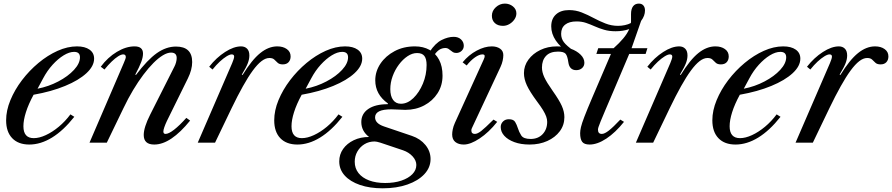

<svg xmlns="http://www.w3.org/2000/svg" viewBox="-20 -792 4952 1066"><path d="M143 10.5Q81.5 10.5 47.8 -24.8Q14 -60 14 -124Q14 -178.5 37.8 -236Q61.5 -293.5 102 -346.8Q142.5 -400 193.5 -442.5Q244.5 -485 299.8 -509.8Q355 -534.5 407.5 -534.5Q451.5 -534.5 477 -516.5Q502.5 -498.5 502.5 -466.5Q502.5 -425 459.8 -385.5Q417 -346 341.2 -314.8Q265.5 -283.5 166.5 -266Q138 -213.5 124 -169.2Q110 -125 110 -91Q110 -25 167.5 -25Q198 -25 234.2 -41.8Q270.5 -58.5 306.2 -88.2Q342 -118 371 -157L392.5 -143.5Q332 -67 268.8 -28.2Q205.5 10.5 143 10.5ZM188.5 -299.5Q250 -311.5 303.8 -339.8Q357.5 -368 390.8 -404Q424 -440 424 -474Q424 -504 391.5 -504Q365 -504 333.5 -484.8Q302 -465.5 272 -432.5Q242 -399.5 219.5 -357Z M836.5 10.5Q778 10.5 778 -42.5Q778 -85 814 -156L948.5 -422.5Q954 -433 957.5 -446Q961 -459 961 -470Q961 -500 929.5 -500Q909.5 -500 884.5 -485Q859.5 -470 832 -442.5Q804.5 -415 775.8 -376.8Q747 -338.5 719 -291.8Q691 -245 665.5 -191.5L573 0H477L667 -441.5Q678.5 -467.5 678.5 -475Q678.5 -490 664 -490Q653 -490 636.2 -479.5Q619.5 -469 599.8 -450Q580 -431 560 -406L539.5 -421.5Q578 -473.5 628.8 -504Q679.5 -534.5 727 -534.5Q774 -534.5 774 -494.5Q774 -474.5 764.2 -448.2Q754.5 -422 731 -377.5L735 -376Q798.5 -460 850.5 -496.8Q902.5 -533.5 957 -533.5Q1047 -533.5 1047 -447.5Q1047 -405 1023 -356.5L906.5 -120Q898 -102 892.5 -86.2Q887 -70.5 887 -62Q887 -48.5 899 -48.5Q916.5 -48.5 946.5 -71.8Q976.5 -95 1014.5 -137.5L1035.5 -122.5Q982.5 -57 932.5 -23.2Q882.5 10.5 836.5 10.5Z M1078 0 1269 -441.5Q1273 -452 1276.5 -461.5Q1280 -471 1280 -478Q1280 -490 1266.5 -490Q1255.5 -490 1238 -479.2Q1220.5 -468.5 1200.2 -449.8Q1180 -431 1160 -406L1141.5 -421.5Q1181 -472 1229.5 -503.2Q1278 -534.5 1318.5 -534.5Q1339 -534.5 1351.8 -521.8Q1364.5 -509 1364.5 -484Q1364.5 -464 1356 -441.5Q1347.5 -419 1322.5 -377.5L1327 -376Q1378.5 -460 1424.8 -497.2Q1471 -534.5 1519.5 -534.5Q1551.5 -534.5 1572.5 -519.5Q1593.5 -504.5 1593.5 -479Q1593.5 -459 1582.2 -446.8Q1571 -434.5 1550 -434.5Q1531 -434.5 1521.5 -443.5Q1512 -452.5 1503 -461.2Q1494 -470 1475.5 -470Q1454.5 -470 1431.8 -452.5Q1409 -435 1383.5 -400.2Q1358 -365.5 1328.8 -313.2Q1299.5 -261 1266 -191.5L1174 0Z M1631.5 10.5Q1570 10.5 1536.2 -24.8Q1502.5 -60 1502.5 -124Q1502.5 -178.5 1526.2 -236Q1550 -293.5 1590.5 -346.8Q1631 -400 1682 -442.5Q1733 -485 1788.2 -509.8Q1843.5 -534.5 1896 -534.5Q1940 -534.5 1965.5 -516.5Q1991 -498.5 1991 -466.5Q1991 -425 1948.2 -385.5Q1905.5 -346 1829.8 -314.8Q1754 -283.5 1655 -266Q1626.5 -213.5 1612.5 -169.2Q1598.5 -125 1598.5 -91Q1598.5 -25 1656 -25Q1686.5 -25 1722.8 -41.8Q1759 -58.5 1794.8 -88.2Q1830.5 -118 1859.5 -157L1881 -143.5Q1820.5 -67 1757.2 -28.2Q1694 10.5 1631.5 10.5ZM1677 -299.5Q1738.5 -311.5 1792.2 -339.8Q1846 -368 1879.2 -404Q1912.5 -440 1912.5 -474Q1912.5 -504 1880 -504Q1853.5 -504 1822 -484.8Q1790.5 -465.5 1760.5 -432.5Q1730.5 -399.5 1708 -357Z M2365 -504Q2397 -552.5 2432.2 -570Q2467.5 -587.5 2499 -587.5Q2524.5 -587.5 2539.8 -573Q2555 -558.5 2555 -538Q2555 -521 2542.8 -509.5Q2530.5 -498 2513.5 -498Q2502.5 -498 2495.2 -502.2Q2488 -506.5 2482 -511.8Q2476 -517 2469.2 -521.2Q2462.5 -525.5 2453.5 -525.5Q2433.5 -525.5 2417.8 -514.8Q2402 -504 2386 -479ZM2118.5 224Q2169.5 224 2208.5 210.8Q2247.5 197.5 2269.5 175Q2291.5 152.5 2291.5 124Q2291.5 99 2270.8 76.2Q2250 53.5 2218 42.5L2091.5 0Q2070.5 -6.5 2060 -6.5Q2028 -6.5 2003.2 8.8Q1978.5 24 1964 49.5Q1949.5 75 1949.5 106Q1949.5 142.5 1970.5 169Q1991.5 195.5 2029.5 209.8Q2067.5 224 2118.5 224ZM2206 -216Q2242.5 -216 2275 -247.2Q2307.5 -278.5 2328 -327.8Q2348.5 -377 2348.5 -431Q2348.5 -465 2336.2 -481.2Q2324 -497.5 2295.5 -497.5Q2269 -497.5 2242.8 -480Q2216.5 -462.5 2194.8 -433.5Q2173 -404.5 2160 -369Q2147 -333.5 2147 -297Q2147 -258.5 2162.5 -237.2Q2178 -216 2206 -216ZM2104.5 253.5Q2033 253.5 1978.5 234.8Q1924 216 1893.8 182.5Q1863.5 149 1863.5 104Q1863.5 65.5 1885 35Q1906.5 4.5 1944 -13.5Q1981.5 -31.5 2029 -31.5Q1986 -64.5 1986 -114.5Q1986 -160.5 2024.8 -187Q2063.5 -213.5 2133 -213.5L2134 -217.5Q2063.5 -267.5 2063.5 -346Q2063.5 -395.5 2092.2 -438.5Q2121 -481.5 2170.8 -508Q2220.5 -534.5 2284 -534.5Q2329.5 -534.5 2364 -515.5Q2398.5 -496.5 2417.8 -460.2Q2437 -424 2437 -372Q2437 -317.5 2409.5 -274.5Q2382 -231.5 2335.2 -206.8Q2288.5 -182 2230 -182Q2214.5 -182 2193 -183.5Q2171.5 -185 2153 -185Q2107 -185 2084.8 -173.8Q2062.5 -162.5 2062.5 -140.5Q2062.5 -123.5 2074.8 -111Q2087 -98.5 2112 -90L2267 -37.5Q2314 -21.5 2342.2 13.2Q2370.5 48 2370.5 91Q2370.5 138 2336.2 174.8Q2302 211.5 2242 232.5Q2182 253.5 2104.5 253.5Z M2555 10.5Q2526 10.5 2508.2 -3.5Q2490.5 -17.5 2490.5 -45.5Q2490.5 -58 2493.8 -74.2Q2497 -90.5 2505.5 -109.5L2666 -462.5Q2669 -469 2670 -473.2Q2671 -477.5 2671 -481Q2671 -490 2658.5 -490Q2641 -490 2617.2 -473.5Q2593.5 -457 2571 -428.5L2548.5 -446Q2582.5 -487.5 2626.8 -511Q2671 -534.5 2710.5 -534.5Q2738 -534.5 2756.2 -522Q2774.5 -509.5 2774.5 -486Q2774.5 -472 2770.8 -455Q2767 -438 2759 -420.5L2600 -80.5Q2598 -77 2597.5 -73.8Q2597 -70.5 2597 -67.5Q2597 -48.5 2616.5 -48.5Q2630.5 -48.5 2651 -64.2Q2671.5 -80 2720 -128L2740.5 -115.5Q2694 -57 2643 -23.2Q2592 10.5 2555 10.5ZM2772.5 -648.5Q2744 -648.5 2727.5 -663.8Q2711 -679 2711 -704.5Q2711 -732 2733 -752Q2755 -772 2783 -772Q2808.5 -772 2827.8 -756.5Q2847 -741 2847 -717.5Q2847 -700 2836.2 -684.2Q2825.5 -668.5 2808.5 -658.5Q2791.5 -648.5 2772.5 -648.5Z M3253.5 10.5Q3223.5 10.5 3212.2 -4.8Q3201 -20 3201 -52.5Q3201 -66.5 3205.5 -86.2Q3210 -106 3224.8 -144.5Q3239.5 -183 3269 -252L3372 -492.5H3291L3301.5 -524.5H3387Q3418.5 -552.5 3440.5 -578.8Q3462.5 -605 3473.5 -630.5Q3456.5 -624.5 3437.5 -621.5Q3418.5 -618.5 3398 -618.5Q3362 -618.5 3334 -626.8Q3306 -635 3282 -645.8Q3258 -656.5 3234 -664.8Q3210 -673 3181 -673Q3140 -673 3117.8 -655.2Q3095.5 -637.5 3095.5 -604Q3095.5 -578 3110.5 -558Q3125.5 -538 3164.5 -510.5L3139.5 -498.5Q3091 -529.5 3065.8 -567Q3040.5 -604.5 3040.5 -645.5Q3040.5 -688 3067 -712Q3093.5 -736 3139.5 -736Q3176.5 -736 3210 -722.8Q3243.5 -709.5 3275.5 -692.2Q3307.5 -675 3341 -661.8Q3374.5 -648.5 3411.5 -648.5Q3430.5 -648.5 3449.2 -652.5Q3468 -656.5 3482.5 -664Q3483.5 -667 3483.5 -670Q3483.5 -673 3483.5 -676V-713.5Q3483.5 -742 3494.8 -757Q3506 -772 3527 -772Q3543 -772 3552 -761.8Q3561 -751.5 3561 -734Q3561 -719.5 3555.8 -705Q3550.5 -690.5 3539.5 -676L3486.5 -524.5H3574.5L3564.5 -492.5H3473.5L3392.5 -301.5Q3360.5 -227 3342 -183.2Q3323.5 -139.5 3314.5 -117.5Q3305.5 -95.5 3302.8 -86.5Q3300 -77.5 3300 -72Q3300 -48.5 3321.5 -48.5Q3336.5 -48.5 3360.5 -67.2Q3384.5 -86 3424 -128L3444.5 -115.5Q3396.5 -55.5 3346.5 -22.5Q3296.5 10.5 3253.5 10.5ZM2920.5 10.5Q2872 10.5 2836 -2.8Q2800 -16 2780 -38Q2760 -60 2760 -87Q2760 -104.5 2772.5 -117.2Q2785 -130 2805 -130Q2831 -130 2840 -115Q2849 -100 2855 -81Q2861.5 -59.5 2874 -40Q2886.5 -20.5 2926 -20.5Q2967.5 -20.5 2992.8 -47.2Q3018 -74 3018 -115.5Q3018 -130 3012.5 -145.2Q3007 -160.5 2994.8 -180.8Q2982.5 -201 2961 -229.5Q2921.5 -283 2905.2 -318.2Q2889 -353.5 2889 -386Q2889 -427 2913.8 -460.8Q2938.5 -494.5 2980 -514.5Q3021.5 -534.5 3072 -534.5Q3113.5 -534.5 3148.2 -521.8Q3183 -509 3203.8 -488.2Q3224.5 -467.5 3224.5 -443.5Q3224.5 -425.5 3211.8 -414Q3199 -402.5 3179.5 -402.5Q3141.5 -402.5 3135.5 -446Q3130.5 -482.5 3119.8 -494Q3109 -505.5 3078 -505.5Q3034 -505.5 3011.5 -481.5Q2989 -457.5 2989 -417Q2989 -391.5 3002 -363.2Q3015 -335 3048.5 -287.5Q3085 -236 3099.2 -204Q3113.5 -172 3113.5 -141.5Q3113.5 -97.5 3088 -63.2Q3062.5 -29 3018.8 -9.2Q2975 10.5 2920.5 10.5Z M3510.5 0 3701.5 -441.5Q3705.5 -452 3709 -461.5Q3712.5 -471 3712.5 -478Q3712.5 -490 3699 -490Q3688 -490 3670.5 -479.2Q3653 -468.5 3632.8 -449.8Q3612.5 -431 3592.5 -406L3574 -421.5Q3613.5 -472 3662 -503.2Q3710.5 -534.5 3751 -534.5Q3771.5 -534.5 3784.2 -521.8Q3797 -509 3797 -484Q3797 -464 3788.5 -441.5Q3780 -419 3755 -377.5L3759.5 -376Q3811 -460 3857.2 -497.2Q3903.5 -534.5 3952 -534.5Q3984 -534.5 4005 -519.5Q4026 -504.5 4026 -479Q4026 -459 4014.8 -446.8Q4003.5 -434.5 3982.5 -434.5Q3963.5 -434.5 3954 -443.5Q3944.5 -452.5 3935.5 -461.2Q3926.5 -470 3908 -470Q3887 -470 3864.2 -452.5Q3841.5 -435 3816 -400.2Q3790.5 -365.5 3761.2 -313.2Q3732 -261 3698.5 -191.5L3606.5 0Z M4064 10.5Q4002.5 10.5 3968.8 -24.8Q3935 -60 3935 -124Q3935 -178.5 3958.8 -236Q3982.5 -293.5 4023 -346.8Q4063.5 -400 4114.5 -442.5Q4165.5 -485 4220.8 -509.8Q4276 -534.5 4328.5 -534.5Q4372.5 -534.5 4398 -516.5Q4423.5 -498.5 4423.5 -466.5Q4423.5 -425 4380.8 -385.5Q4338 -346 4262.2 -314.8Q4186.5 -283.5 4087.5 -266Q4059 -213.5 4045 -169.2Q4031 -125 4031 -91Q4031 -25 4088.5 -25Q4119 -25 4155.2 -41.8Q4191.5 -58.5 4227.2 -88.2Q4263 -118 4292 -157L4313.5 -143.5Q4253 -67 4189.8 -28.2Q4126.5 10.5 4064 10.5ZM4109.5 -299.5Q4171 -311.5 4224.8 -339.8Q4278.5 -368 4311.8 -404Q4345 -440 4345 -474Q4345 -504 4312.5 -504Q4286 -504 4254.5 -484.8Q4223 -465.5 4193 -432.5Q4163 -399.5 4140.5 -357Z M4397 0 4588 -441.5Q4592 -452 4595.5 -461.5Q4599 -471 4599 -478Q4599 -490 4585.5 -490Q4574.5 -490 4557 -479.2Q4539.5 -468.5 4519.2 -449.8Q4499 -431 4479 -406L4460.5 -421.5Q4500 -472 4548.5 -503.2Q4597 -534.5 4637.5 -534.5Q4658 -534.5 4670.8 -521.8Q4683.5 -509 4683.5 -484Q4683.5 -464 4675 -441.5Q4666.5 -419 4641.5 -377.5L4646 -376Q4697.5 -460 4743.8 -497.2Q4790 -534.5 4838.5 -534.5Q4870.5 -534.5 4891.5 -519.5Q4912.5 -504.5 4912.5 -479Q4912.5 -459 4901.2 -446.8Q4890 -434.5 4869 -434.5Q4850 -434.5 4840.5 -443.5Q4831 -452.5 4822 -461.2Q4813 -470 4794.5 -470Q4773.5 -470 4750.8 -452.5Q4728 -435 4702.5 -400.2Q4677 -365.5 4647.8 -313.2Q4618.5 -261 4585 -191.5L4493 0Z"/></svg>

Font: Libre Caslon Text
Style: Italic
Weight: 400
Italic angle: -22.583°
Designer: Pablo Impallari, Rodrigo Fuenzalida, Katja Schimmel
Foundry: Pablo Impallari, Rodrigo Fuenzalida
Version: Version 2.000